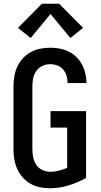

<svg xmlns="http://www.w3.org/2000/svg" viewBox="-20 -998 540 1026"><path d="M246 8Q219 8 192.5 2.5Q166 -3 142.5 -16.5Q119 -30 101 -50.5Q83 -71 72 -95.5Q61 -120 56.5 -146.5Q52 -173 52 -200V-535Q52 -562 56.5 -589Q61 -616 72 -640.5Q83 -665 101.5 -685.5Q120 -706 143.5 -719Q167 -732 193.5 -737.5Q220 -743 247 -743Q273 -743 298 -738.5Q323 -734 346 -723Q369 -712 387.5 -694Q406 -676 418 -653.5Q430 -631 436 -606Q442 -581 442 -556Q442 -556 442 -555.5Q442 -555 442 -554H341Q341 -554 341 -554.5Q341 -555 341 -555Q341 -575 335.5 -593.5Q330 -612 317 -627Q304 -642 285.5 -648.5Q267 -655 247 -655Q226 -655 206 -645.5Q186 -636 173.5 -618Q161 -600 157 -578.5Q153 -557 153 -535V-200Q153 -178 157.5 -156.5Q162 -135 174 -117Q186 -99 206.5 -89.5Q227 -80 249 -80Q272 -80 294.5 -86Q317 -92 339 -101V-316H250V-404H440V-47Q395 -22 346 -7Q297 8 246 8ZM144 -795 76 -849 204 -978H296L424 -849L356 -795L250 -923Z"/></svg>

Font: Iosevka SS04 Semibold
Style: Regular
Weight: 600
Monospace: yes
Designer: Belleve Invis
Foundry: Belleve Invis
Version: Version 19.0.0; ttfautohint (v1.8.4)